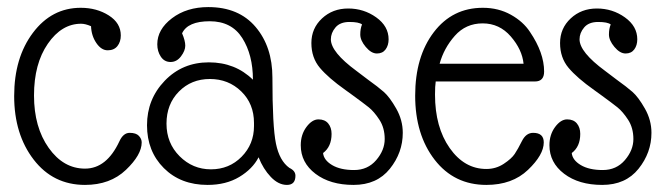

<svg xmlns="http://www.w3.org/2000/svg" viewBox="-20 -512 1874 542"><path d="M380 -110Q380 -75 335.5 -32.5Q291 10 220 10Q130 10 75 -61.5Q20 -133 20 -241Q20 -349 73 -419.5Q126 -490 208 -490Q253 -490 287 -468.5Q321 -447 321 -412Q321 -394 311.5 -382Q302 -370 284 -370Q266 -370 252 -390.5Q238 -411 237 -438Q221 -445 209 -445Q154 -445 115 -388.5Q76 -332 76 -242.5Q76 -153 117.5 -94.5Q159 -36 220 -36Q281 -36 317 -113Q328 -137 346 -137Q364 -137 372 -128.5Q380 -120 380 -110Z M568 -492Q654 -492 701.5 -436Q749 -380 749 -293Q749 -155 759 -106.5Q769 -58 797 -38Q814 -30 814 -16Q814 10 790 10Q766 10 744.5 -12.5Q723 -35 710 -68Q693 -35 655.5 -12.5Q618 10 566 10Q490 10 442.5 -37.5Q395 -85 395 -158.5Q395 -232 445 -284Q495 -336 569.5 -336Q644 -336 694 -287Q694 -357 664 -404.5Q634 -452 572 -452Q510 -452 494 -418Q503 -397 503 -383Q503 -369 491 -353Q479 -337 461.5 -337Q444 -337 434 -352Q424 -367 424 -387Q424 -429 465.5 -460.5Q507 -492 568 -492ZM697 -156V-165Q697 -219 661 -254Q625 -289 572.5 -289Q520 -289 485 -253.5Q450 -218 450 -163Q450 -108 487 -71Q524 -34 575.5 -34Q627 -34 662 -69.5Q697 -105 697 -156Z M914 -401Q914 -365 986 -312L1019 -287Q1047 -267 1063.5 -252.5Q1080 -238 1098.5 -205.5Q1117 -173 1117 -137Q1117 -81 1080.5 -35.5Q1044 10 978 10Q912 10 870.5 -21.5Q829 -53 829 -102Q829 -132 845 -153.5Q861 -175 879 -175Q897 -175 906.5 -163.5Q916 -152 916 -134Q916 -98 892 -80Q894 -60 917.5 -46Q941 -32 979.5 -32Q1018 -32 1042 -60Q1066 -88 1066 -119.5Q1066 -151 1051 -174Q1036 -197 1021 -209Q1006 -221 973 -245L955 -258Q907 -292 883 -320.5Q859 -349 859 -390.5Q859 -432 889 -460Q919 -488 963 -488Q1007 -488 1042 -463Q1077 -438 1077 -401Q1077 -384 1068.5 -372.5Q1060 -361 1044 -361Q1028 -361 1012.5 -379.5Q997 -398 997 -414.5Q997 -431 1002 -443Q993 -450 966.5 -450Q940 -450 927 -434.5Q914 -419 914 -401Z M1221 -332H1458Q1454 -372 1422 -409Q1390 -446 1342.5 -446Q1295 -446 1264 -411Q1233 -376 1221 -332ZM1353 10Q1262 10 1207 -61Q1152 -132 1152 -242Q1152 -352 1204.5 -421Q1257 -490 1343 -490Q1387 -490 1422 -470.5Q1457 -451 1476 -422Q1516 -363 1516 -310Q1516 -282 1490 -282H1210Q1208 -269 1208 -245Q1208 -153 1249.5 -94Q1291 -35 1353 -35Q1380 -35 1402 -49.5Q1424 -64 1433 -77.5Q1442 -91 1453.5 -114Q1465 -137 1485 -137Q1515 -137 1515 -110Q1515 -75 1470.5 -32.5Q1426 10 1353 10Z M1616 -401Q1616 -365 1688 -312L1721 -287Q1749 -267 1765.5 -252.5Q1782 -238 1800.5 -205.5Q1819 -173 1819 -137Q1819 -81 1782.5 -35.5Q1746 10 1680 10Q1614 10 1572.5 -21.5Q1531 -53 1531 -102Q1531 -132 1547 -153.5Q1563 -175 1581 -175Q1599 -175 1608.5 -163.5Q1618 -152 1618 -134Q1618 -98 1594 -80Q1596 -60 1619.5 -46Q1643 -32 1681.5 -32Q1720 -32 1744 -60Q1768 -88 1768 -119.5Q1768 -151 1753 -174Q1738 -197 1723 -209Q1708 -221 1675 -245L1657 -258Q1609 -292 1585 -320.5Q1561 -349 1561 -390.5Q1561 -432 1591 -460Q1621 -488 1665 -488Q1709 -488 1744 -463Q1779 -438 1779 -401Q1779 -384 1770.5 -372.5Q1762 -361 1746 -361Q1730 -361 1714.5 -379.5Q1699 -398 1699 -414.5Q1699 -431 1704 -443Q1695 -450 1668.5 -450Q1642 -450 1629 -434.5Q1616 -419 1616 -401Z"/></svg>

Font: Glass Antiqua
Style: Regular
Weight: 400
Version: 1.001